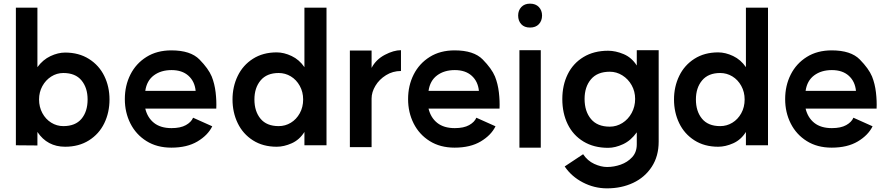

<svg xmlns="http://www.w3.org/2000/svg" viewBox="-20 -796 4875 1052"><path d="M460 -251Q460 -315 426.5 -355.5Q393 -396 327 -396Q291 -396 260.5 -376.5Q230 -357 212 -324Q194 -291 194 -251Q194 -210 212 -176.5Q230 -143 260.5 -124Q291 -105 327 -105Q393 -105 426.5 -145Q460 -185 460 -251ZM67 -754H185V-428Q215 -469 256.5 -488.5Q298 -508 337 -508Q412 -508 467.5 -473Q523 -438 551.5 -379.5Q580 -321 580 -251Q580 -180 551.5 -121Q523 -62 467.5 -27Q412 8 337 8Q239 8 185 -73V1L67 0Z M920 -412Q862 -412 823 -383Q784 -354 776 -298H1052Q1047 -350 1012.5 -381Q978 -412 920 -412ZM919 -520Q1024 -520 1073 -470Q1122 -420 1140 -377Q1156 -337 1161.5 -289.5Q1167 -242 1165 -201H776Q788 -151 824 -122.5Q860 -94 920 -94Q969 -94 998.5 -110.5Q1028 -127 1038 -151L1143 -104Q1119 -55 1062 -21Q1005 13 919 13Q840 13 782.5 -23Q725 -59 694.5 -119.5Q664 -180 664 -253Q664 -327 694.5 -387.5Q725 -448 782.5 -484Q840 -520 919 -520Z M1641 -251Q1641 -292 1622.5 -325.5Q1604 -359 1573.5 -377.5Q1543 -396 1507 -396Q1442 -396 1408 -355.5Q1374 -315 1374 -251Q1374 -186 1407.5 -145.5Q1441 -105 1507 -105Q1543 -105 1573.5 -123.5Q1604 -142 1622.5 -175.5Q1641 -209 1641 -251ZM1496 -509Q1536 -509 1578 -489Q1620 -469 1648 -428V-754H1769V0H1648V-73Q1621 -30 1578.5 -11Q1536 8 1496 8Q1421 8 1366 -27Q1311 -62 1282.5 -121Q1254 -180 1254 -251Q1254 -321 1282.5 -380Q1311 -439 1366 -474Q1421 -509 1496 -509Z M2177 -521V-407Q2132 -407 2095 -384Q2058 -361 2037 -326Q2016 -291 2016 -256V10H1897V-519H2016V-424Q2040 -470 2088.5 -495.5Q2137 -521 2177 -521Z M2472 -412Q2414 -412 2375 -383Q2336 -354 2328 -298H2604Q2599 -350 2564.5 -381Q2530 -412 2472 -412ZM2471 -520Q2576 -520 2625 -470Q2674 -420 2692 -377Q2708 -337 2713.5 -289.5Q2719 -242 2717 -201H2328Q2340 -151 2376 -122.5Q2412 -94 2472 -94Q2521 -94 2550.5 -110.5Q2580 -127 2590 -151L2695 -104Q2671 -55 2614 -21Q2557 13 2471 13Q2392 13 2334.5 -23Q2277 -59 2246.5 -119.5Q2216 -180 2216 -253Q2216 -327 2246.5 -387.5Q2277 -448 2334.5 -484Q2392 -520 2471 -520Z M2943 -521V13H2826V-521ZM2884 -776Q2915 -776 2932.5 -757.5Q2950 -739 2950 -711Q2950 -682 2932.5 -663.5Q2915 -645 2884 -645Q2853 -645 2836 -663.5Q2819 -682 2819 -711Q2819 -739 2836.5 -757.5Q2854 -776 2884 -776Z M3460 -254Q3460 -295 3441 -329Q3422 -363 3390 -383Q3358 -403 3321 -403Q3253 -403 3218 -361.5Q3183 -320 3183 -254Q3183 -186 3218 -144Q3253 -102 3321 -102Q3358 -102 3390 -122Q3422 -142 3441 -177Q3460 -212 3460 -254ZM3312 -518Q3353 -518 3397 -499.5Q3441 -481 3469 -437V-521H3589V-20Q3589 60 3551 118Q3513 176 3449 206Q3385 236 3306 236Q3236 236 3173.5 203.5Q3111 171 3074 116L3175 49Q3199 85 3236 102Q3273 119 3306 119Q3344 119 3381 106Q3418 93 3443.5 65.5Q3469 38 3469 -5V-71Q3437 -26 3394 -6Q3351 14 3312 14Q3234 14 3177 -20.5Q3120 -55 3090.5 -115.5Q3061 -176 3061 -253Q3061 -329 3090.5 -389Q3120 -449 3177 -483.5Q3234 -518 3312 -518Z M4060 -251Q4060 -292 4041.5 -325.5Q4023 -359 3992.5 -377.5Q3962 -396 3926 -396Q3861 -396 3827 -355.5Q3793 -315 3793 -251Q3793 -186 3826.5 -145.5Q3860 -105 3926 -105Q3962 -105 3992.5 -123.5Q4023 -142 4041.5 -175.5Q4060 -209 4060 -251ZM3915 -509Q3955 -509 3997 -489Q4039 -469 4067 -428V-754H4188V0H4067V-73Q4040 -30 3997.5 -11Q3955 8 3915 8Q3840 8 3785 -27Q3730 -62 3701.5 -121Q3673 -180 3673 -251Q3673 -321 3701.5 -380Q3730 -439 3785 -474Q3840 -509 3915 -509Z M4538 -412Q4480 -412 4441 -383Q4402 -354 4394 -298H4670Q4665 -350 4630.5 -381Q4596 -412 4538 -412ZM4537 -520Q4642 -520 4691 -470Q4740 -420 4758 -377Q4774 -337 4779.5 -289.5Q4785 -242 4783 -201H4394Q4406 -151 4442 -122.5Q4478 -94 4538 -94Q4587 -94 4616.5 -110.5Q4646 -127 4656 -151L4761 -104Q4737 -55 4680 -21Q4623 13 4537 13Q4458 13 4400.5 -23Q4343 -59 4312.5 -119.5Q4282 -180 4282 -253Q4282 -327 4312.5 -387.5Q4343 -448 4400.5 -484Q4458 -520 4537 -520Z"/></svg>

Font: SUIT
Style: Bold
Weight: 700
Designer: Sunn Youn; Korean Glyphs from Source Han Sans (Sandoll Communications; Soo-young Jang, Joo-yeon Kang)
Foundry: Sunn
Version: Version 1.150